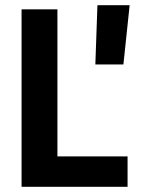

<svg xmlns="http://www.w3.org/2000/svg" viewBox="-20 -719 541 739"><path d="M347 -471 355 -699H479L455 -471ZM63 0V-683H201V-117H471V0Z"/></svg>

Font: Cairo Play
Style: Bold
Weight: 700
Version: Version 3.119